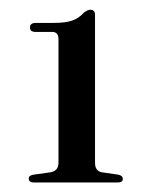

<svg xmlns="http://www.w3.org/2000/svg" viewBox="-20 -734 308 394"><path d="M53 -668.5Q41.5 -668.5 41.5 -677.5Q41.5 -687 53.5 -687H90.5Q114.5 -687 128.2 -691.8Q142 -696.5 152 -708Q160 -714 165 -714Q175 -714 175 -703.5V-400Q175 -383 189 -380.5L223 -375.5Q232 -373.5 232 -367Q232 -359.5 221.5 -359.5H50Q39 -359.5 39 -367.5Q39 -374 48.5 -375.5L84 -380.5Q100 -383.5 100 -400V-653.5Q100 -668.5 87 -668.5Z"/></svg>

Font: Fraunces 72pt S000
Style: Regular
Weight: 400
Version: Version 1.000; ttfautohint (v1.8.3)